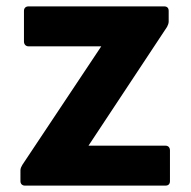

<svg xmlns="http://www.w3.org/2000/svg" viewBox="-20 -544 598 601"><path d="M58 37H498C507 37 512 32 512 23V-73C512 -82 507 -88 498 -88H257L503 -460C506 -466 508 -471 508 -477V-510C508 -519 503 -524 494 -524H69C61 -524 55 -519 55 -510V-414C55 -405 61 -399 69 -399H297L50 -28C47 -23 44 -17 44 -11V23C44 32 50 37 58 37Z"/></svg>

Font: LINE Seed JP App_OTF Bold
Style: Regular
Weight: 700
Designer: LINE & Fontrix & Fontworks
Version: Version 1.009